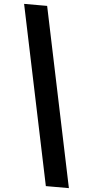

<svg xmlns="http://www.w3.org/2000/svg" viewBox="-70 -905 587 1212"><g transform="rotate(5 223.5 -299.0)"><path d="M178 -866 415 268H269L32 -866Z"/></g></svg>

Font: Noto Sans Telugu UI ExtraCondensed Black
Style: Regular
Weight: 900
Width: 2
Designer: Jelle Bosma - Monotype Design Team
Foundry: Monotype Imaging Inc.
Version: Version 2.006; ttfautohint (v1.8.4.7-5d5b)